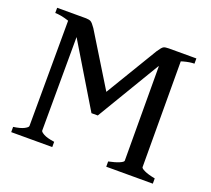

<svg xmlns="http://www.w3.org/2000/svg" viewBox="-108 -753 980 891"><g transform="rotate(20 382.5 -307.5)"><path d="M718.3 -589.4Q696.3 -589.4 665.8 -581.1Q635.3 -572.8 607.2 -556.9Q579.1 -541 563 -517.6L378.9 -210H377Q369.6 -251 366.7 -268.8Q363.8 -286.6 364.7 -294.2Q365.7 -301.8 370.1 -312.5L533.7 -584Q548.8 -606.9 556.9 -611.1Q564.9 -615.2 582.5 -615.2H718.3ZM386.7 -313.5Q391.6 -303.2 392.1 -295.4Q392.6 -287.6 388.9 -269.3Q385.3 -251 377 -210H347.7L155.3 -529.3Q130.4 -566.4 94 -577.9Q57.6 -589.4 30.8 -589.4V-615.2H169.9Q188 -615.2 196.8 -610.6Q205.6 -606 220.7 -584ZM27.8 0V-25.9Q63 -30.8 80.3 -40Q97.7 -49.3 97.7 -55.7L99.1 -579.1L162.1 -591.3L160.6 -55.7Q160.6 -49.8 177 -40.5Q193.4 -31.2 230.5 -25.9V0ZM497.1 0V-25.9Q529.8 -32.7 549.1 -41Q568.4 -49.3 568.4 -55.7L566.9 -559.6Q573.7 -566.9 598.9 -578.9Q624 -590.8 654.8 -588.4L656.2 -55.7Q656.2 -49.8 674.1 -41.3Q691.9 -32.7 727.1 -25.9V0Z"/></g></svg>

Font: Gentium Book Plus
Style: Regular
Weight: 400
Designer: Victor Gaultney, Annie Olsen, Iska Routamaa, Becca Hirsbrunner
Foundry: SIL International
Version: Version 6.101